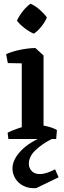

<svg xmlns="http://www.w3.org/2000/svg" viewBox="-20 -747 344 1032"><path d="M97 0V-447L170 -489L214 -449V0ZM25 0 21 -34Q43 -45 74.5 -56Q106 -67 128 -72L115 0ZM167 0 176 -79Q204 -75 235 -67.5Q266 -60 286 -48L282 0ZM22 -408 13 -456Q47 -471 89 -479.5Q131 -488 170 -489L178 -449L123 -406ZM162 -566Q138 -576 112 -596Q86 -616 71 -636Q84 -664 104 -688.5Q124 -713 144 -727Q170 -716 194 -694.5Q218 -673 232 -653Q222 -629 202.5 -604.5Q183 -580 162 -566ZM175 264Q136 267 107 252.5Q78 238 62.5 212.5Q47 187 47 159Q47 111 93 63Q139 15 226 -19L258 0Q204 28 169.5 61.5Q135 95 135 133Q135 157 151.5 173.5Q168 190 199.5 188.5Q231 187 276 163L295 206Z"/></svg>

Font: Eczar Medium
Style: Regular
Weight: 500
Designer: Vaibhav Singh
Foundry: Rosetta Type Foundry
Version: Version 2.000